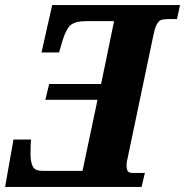

<svg xmlns="http://www.w3.org/2000/svg" viewBox="-37 -734 727 754"><path d="M-17 0 16 -186H85Q84 -180 83.5 -167Q83 -154 83 -140Q83 -126 83 -119Q85 -89 94.5 -76Q104 -63 130 -63H287L346 -342H141L156 -404H360L411 -651H301Q262 -651 243 -637.5Q224 -624 209 -576L195 -528H126L168 -714H670L658 -659H625Q611 -659 600 -657Q589 -655 580.5 -641.5Q572 -628 565 -594L464 -112Q462 -105 461 -99Q460 -93 460 -87Q460 -66 466 -60.5Q472 -55 480 -55H532L519 0Z"/></svg>

Font: Noto Serif Condensed ExtraBold
Style: Italic
Weight: 800
Width: 3
Italic angle: -12°
Designer: Monotype Design Team
Foundry: Monotype Imaging Inc.
Version: Version 2.014; ttfautohint (v1.8.4.7-5d5b)